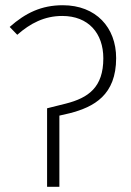

<svg xmlns="http://www.w3.org/2000/svg" viewBox="-20 -714 499 734"><path d="M160 0H207V-272L246 -281C340 -305 424 -351 424 -492C424 -609 347 -694 220 -694C139 -694 78 -665 17 -611L46 -581C96 -625 150 -653 218 -653C318 -653 375 -587 375 -491C375 -380 318 -340 232 -318L160 -300Z"/></svg>

Font: Fira Sans ExtraLight
Style: Regular
Weight: 200
Designer: bBox Type GmbH & Carrois Corporate GbR & Edenspiekermann AG
Foundry: bBox Type GmbH & Carrois Corporate GbR & Edenspiekermann AG
Version: Version 4.300;PS 004.300;hotconv 1.0.88;makeotf.lib2.5.64775